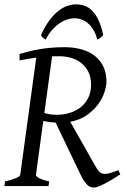

<svg xmlns="http://www.w3.org/2000/svg" viewBox="-20 -844 566 871"><path d="M525.9 -53.2Q506.8 -40.5 488.3 -29.5Q469.7 -18.6 454.1 -10.5Q438.5 -2.4 426 2.2Q413.6 6.8 407.2 6.8Q398.9 6.8 391.4 4.4Q383.8 2 376.2 -5.1Q368.7 -12.2 360.4 -24.7Q352.1 -37.1 342.8 -57.1L232.4 -287.6Q218.3 -288.6 203.4 -290.5Q188.5 -292.5 176.3 -295.4L143.1 -50.8Q141.6 -44.9 157 -36.4Q172.4 -27.8 203.1 -21L200.2 0H0L2.9 -21Q33.7 -27.8 52.2 -35.9Q70.8 -43.9 71.8 -50.8L144.5 -582.5Q125.5 -580.1 106.7 -576.9Q87.9 -573.7 68.8 -569.8V-599.1Q90.8 -605.5 113 -611.1Q135.3 -616.7 159.7 -620.8Q184.1 -625 211.9 -627.4Q239.7 -629.9 272.9 -629.9Q315.9 -629.9 350.8 -619.9Q385.7 -609.9 410.6 -590.1Q435.5 -570.3 449.2 -541.3Q462.9 -512.2 462.9 -474.1Q462.9 -455.1 454.3 -427.5Q445.8 -399.9 426.5 -372.8Q407.2 -345.7 376 -323Q344.7 -300.3 298.8 -291.5L413.1 -89.8Q421.9 -74.2 429.9 -65.9Q438 -57.6 449 -55.7Q460 -53.7 476.1 -58.1Q492.2 -62.5 517.1 -71.8ZM251 -588.9H233.4Q224.6 -588.9 216.3 -588.4L181.2 -331.1Q195.3 -327.1 209.2 -325.2Q223.1 -323.2 236.8 -323.2Q267.6 -323.2 295.9 -331.8Q324.2 -340.3 345.7 -357.2Q367.2 -374 380.1 -399.7Q393.1 -425.3 393.1 -460Q393.1 -496.1 379.6 -520.8Q366.2 -545.4 345.5 -560.5Q324.7 -575.7 299.6 -582.3Q274.4 -588.9 251 -588.9ZM166 -685.1Q184.1 -724.6 203.9 -751.2Q223.6 -777.8 244.1 -793.9Q264.6 -810.1 285.2 -817.1Q305.7 -824.2 325.2 -824.2Q346.7 -824.2 365.5 -817.1Q384.3 -810.1 399.9 -793.7Q415.5 -777.3 427.7 -750.7Q439.9 -724.1 448.2 -685.1Q441.4 -676.8 435.1 -672.4Q428.7 -668 421.4 -664.1Q414.6 -690.9 403.1 -709.5Q391.6 -728 377.7 -739.5Q363.8 -751 348.4 -756.1Q333 -761.2 319.3 -761.2Q303.7 -761.2 286.4 -756.1Q269 -751 251.7 -739.5Q234.4 -728 217.5 -709.5Q200.7 -690.9 187 -664.1Q180.2 -668 175.5 -671.9Q170.9 -675.8 166 -685.1Z"/></svg>

Font: Gentium Plus Eur
Style: Italic
Weight: 400
Italic angle: -8°
Designer: J. Victor Gaultney, Annie Olsen, Iska Routamaa, Becca Hirsbrunner
Foundry: SIL International
Version: Version 5.000